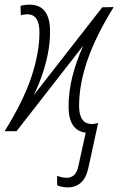

<svg xmlns="http://www.w3.org/2000/svg" viewBox="-53 -561 506 821"><path d="M236.8 240.2Q223.6 240.2 211.9 237.8Q200.2 235.4 191.4 231.4V190.4Q210.4 199.2 232.4 199.2Q250.5 199.2 263.4 188Q276.4 176.8 282.2 148.9L313.5 6.3Q240.2 -2.9 240.2 -105.5Q240.2 -168 256.3 -232.9Q272.5 -297.9 303.2 -366.2L17.6 0H-33.2Q46.9 -128.4 81.3 -232.2Q115.7 -335.9 115.7 -422.9Q115.7 -500 63.5 -500Q48.3 -500 36.1 -495.6L34.7 -535.6Q50.3 -541 73.7 -541Q161.1 -541 161.1 -425.8Q161.1 -376 150.4 -325.2Q139.6 -274.4 123.3 -229.5Q106.9 -184.6 89.8 -152.3L384.3 -529.8L433.1 -530.8Q356.4 -406.7 320.8 -303.5Q285.2 -200.2 285.2 -108.4Q285.2 -30.8 339.8 -30.8Q347.2 -30.8 354.2 -32.2Q361.3 -33.7 366.7 -35.2L324.7 157.7Q314.9 201.2 292.5 220.7Q270 240.2 236.8 240.2Z"/></svg>

Font: Open Sans Condensed Light
Style: Italic
Weight: 300
Width: 3
Italic angle: -12°
Designer: Monotype Design Team
Foundry: Monotype Imaging Inc.
Version: Version 3.000; ttfautohint (v1.8.4)